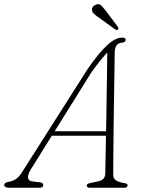

<svg xmlns="http://www.w3.org/2000/svg" viewBox="-48 -883 674 903"><path d="M95 -83Q81.5 -60.5 84 -46.2Q86.5 -32 103 -30L140 -25.5Q155.5 -23.5 155.5 -12Q155.5 0 137 0H-4.5Q-28 0 -28 -13.5Q-28 -24.5 -4.5 -28.5Q12.5 -31 28.5 -42.2Q44.5 -53.5 59 -78.5L364.5 -559Q417 -634.5 455.5 -670.2Q494 -706 527 -706Q543 -706 543 -696Q543 -683.5 526 -682.5Q492 -680 491.5 -636.5Q491 -602 490.2 -543.5Q489.5 -485 488.2 -415.2Q487 -345.5 486.2 -276Q485.5 -206.5 485 -149.2Q484.5 -92 484.5 -60.5Q484.5 -42.5 498.5 -34Q512.5 -25.5 538 -21.5Q552 -20.5 552 -11Q552 0 535.5 0H372.5Q368 0 364 -2.5Q360 -5 360 -10Q360 -18 371.5 -21L414.5 -30.5Q445.5 -36.5 447 -64.5Q447.5 -91.5 448.5 -139Q449.5 -186.5 450.5 -244.5H195.5ZM382 -543 209 -265.5H451Q452 -332 453.2 -402.2Q454.5 -472.5 455.2 -534Q456 -595.5 456.5 -636Q444.5 -623.5 425 -599.8Q405.5 -576 382 -543ZM447.5 -835 506.5 -756.5Q511.5 -748.5 506.5 -744.5Q500.5 -739.5 495.5 -743.5L411.5 -804Q401 -811.5 393.2 -818.8Q385.5 -826 385 -835.5Q383 -854 405.5 -862Q418.5 -866 427.2 -858Q436 -850 447.5 -835Z"/></svg>

Font: Fraunces 9pt Soft Thin
Style: Italic
Weight: 100
Italic angle: -16°
Version: Version 1.000;[b76b70a41]